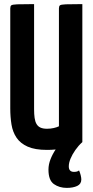

<svg xmlns="http://www.w3.org/2000/svg" viewBox="-20 -720 451 935"><path d="M305 195Q269 195 242.5 176.5Q216 158 216 106Q216 81 226 55.5Q236 30 251 8Q241 9 230.5 9.5Q220 10 209 10Q150 10 114.5 -6Q79 -22 60.5 -49.5Q42 -77 36 -113.5Q30 -150 30 -192V-679Q30 -690 35 -694Q40 -698 64 -699Q88 -700 146 -700V-188Q146 -164 148.5 -146Q151 -128 158 -116Q165 -104 177.5 -98.5Q190 -93 209 -93Q226 -93 241.5 -96.5Q257 -100 267 -105V-679Q267 -690 272 -694Q277 -698 300.5 -699Q324 -700 381 -700V-28Q362 -11 347 10.5Q332 32 323.5 52.5Q315 73 315 90Q315 117 340 117Q348 117 354 115.5Q360 114 365 110Q370 121 373 133.5Q376 146 376 154Q376 176 356 185.5Q336 195 305 195Z"/></svg>

Font: Yanone Kaffeesatz ExtraLight
Style: Regular
Weight: 200
Designer: Yanone (Cyrillic: Daniel Pouzeot, Huerta Tipografica, and Cyreal)
Foundry: Yanone
Version: Version 2.003